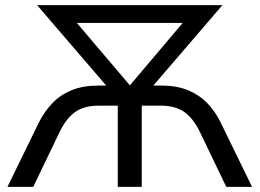

<svg xmlns="http://www.w3.org/2000/svg" viewBox="-20 -725 1007 745"><path d="M9 0 130 -248Q152 -292 183 -324.5Q214 -357 258 -375Q302 -393 362 -393H412L411 -371L124 -705H843L556 -371L555 -393H605Q666 -393 709.5 -375Q753 -357 784.5 -324.5Q816 -292 837 -248L958 0H858L759 -206Q732 -264 696.5 -289.5Q661 -315 605 -315H530V0H437V-315H362Q306 -315 270.5 -289.5Q235 -264 208 -206L109 0ZM483 -395H485L716 -668V-636H251V-668Z"/></svg>

Font: Nunito Sans 12pt Medium
Style: Regular
Weight: 500
Designer: Vernon Adams
Foundry: Vernon Adams
Version: Version 3.101;gftools[0.9.27]